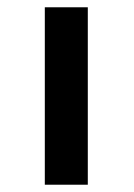

<svg xmlns="http://www.w3.org/2000/svg" viewBox="-20 -507 368 527"><path d="M103 0V-487H221V0Z"/></svg>

Font: Karla ExtraLight
Style: Bold
Weight: 700
Version: Version 2.001